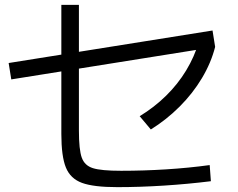

<svg xmlns="http://www.w3.org/2000/svg" viewBox="-20 -772 978 790"><path d="M232.4 -220.7V-752H304.7V-234.4Q304.7 -156.2 316.4 -123.5Q328.1 -90.8 362.3 -80.1Q396.5 -69.3 478.5 -69.3Q571.3 -69.3 664.6 -75.2Q757.8 -81.1 842.8 -92.8L847.7 -26.4Q752.9 -14.6 653.8 -8.3Q554.7 -2 462.9 -2Q365.2 -2 317.4 -19.5Q269.5 -37.1 251 -83Q232.4 -128.9 232.4 -220.7ZM15.6 -512.7 854.5 -646.5 865.2 -579.1 26.4 -445.3ZM797.9 -599.6 865.2 -579.1Q848.6 -513.7 811 -450.7Q773.4 -387.7 719.2 -333.5Q665 -279.3 600.6 -239.3L554.7 -293.9Q614.3 -330.1 663.1 -377.9Q711.9 -425.8 746.1 -482.4Q780.3 -539.1 797.9 -599.6Z"/></svg>

Font: WEMIX Pretendard Variable
Style: Regular
Weight: 400
Designer: Base glyphs from Inter by Rasmus Andersson; Hangeul glyphs from Noto Sans CJK(Source Han Sans) by Jang Soo-young and Kan
Foundry: Kil Hyung-jin
Version: Version 1.000;Glyphs 3.2 (3208)